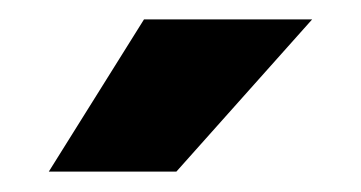

<svg xmlns="http://www.w3.org/2000/svg" viewBox="-20 -752 365 194"><path d="M125.5 -732.4H295.4L158.2 -578.6H29.3Z"/></svg>

Font: Heebo ExtraBold
Style: Regular
Weight: 800
Designer: Oded Ezer
Foundry: Ezer Type House
Version: Version 3.100